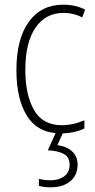

<svg xmlns="http://www.w3.org/2000/svg" viewBox="-20 -559 406 819"><path d="M240 10Q143 10 96.5 -62.5Q50 -135 50 -259Q50 -393 103 -466Q156 -539 250 -539Q302 -539 343 -518L331 -485Q294 -504 251 -504Q175 -504 131.5 -441Q88 -378 88 -260Q88 -155 125 -90Q162 -25 243 -25Q292 -25 340 -46V-11Q320 -1 293.5 4.5Q267 10 240 10ZM311 143Q311 188 280 214Q249 240 197 240Q168 240 146 234V204Q169 210 195 210Q231 210 254 193Q277 176 277 144Q277 111 252 97.5Q227 84 184 82L221 0H252L225 60Q266 66 288.5 87.5Q311 109 311 143Z"/></svg>

Font: Noto Sans Arabic Cond ExtLt
Style: Regular
Weight: 200
Width: 3
Designer: Monotype Design Team, Nadine Chahine, Nizar Qandah and Khaled Hosny
Foundry: Monotype Imaging Inc.
Version: Version 2.012; ttfautohint (v1.8.4.7-5d5b)